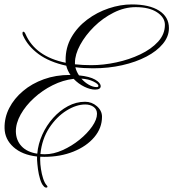

<svg xmlns="http://www.w3.org/2000/svg" viewBox="-20 -704 779 863"><path d="M187.5 139.2Q185.5 139.2 182.9 138.2Q180.2 137.2 175.8 132.3Q166.5 122.1 160.2 101.1Q153.8 80.1 150.6 56.2Q147.5 32.2 146.5 13.7V-0.5Q79.6 -7.8 40.5 -43Q1.5 -78.1 0.5 -127.9Q-0.5 -175.3 21.5 -218.3Q43.5 -261.2 83.5 -294.9Q123.5 -328.6 177.2 -347.9Q231 -367.2 293.9 -367.2H296.9Q283.7 -385.3 277.8 -408.7Q201.7 -425.3 153.3 -460.9Q105 -496.6 84 -543.5Q82 -546.9 81.5 -550.5Q81.1 -554.2 81.1 -555.7Q81.1 -561.5 85 -561.5Q90.3 -561.5 95.2 -549.8Q139.2 -449.7 275.4 -421.9Q274.9 -425.3 274.9 -433.1Q274.4 -490.2 301 -536.4Q327.6 -582.5 371.8 -615.7Q416 -648.9 468.8 -666.5Q521.5 -684.1 572.3 -684.1Q651.4 -684.1 695.3 -656Q739.3 -627.9 739.3 -577.6Q739.3 -540 712.2 -507.1Q685.1 -474.1 637.9 -449.5Q590.8 -424.8 529.3 -410.9Q467.8 -397 398.9 -397Q354.5 -397 318.8 -401.9Q322.8 -383.8 335 -365.2Q382.8 -360.4 407.5 -346.2Q432.1 -332 432.6 -316.9Q432.6 -301.3 407.2 -301.3Q385.7 -301.3 359.1 -314.2Q332.5 -327.1 311 -349.6Q263.2 -344.2 216.8 -321Q170.4 -297.9 132.8 -263.4Q95.2 -229 73 -189.5Q50.8 -149.9 51.3 -112.3Q52.2 -73.2 76.7 -46.9Q101.1 -20.5 147.5 -13.2Q151.4 -57.1 170.2 -98.9Q189 -140.6 218.8 -173.8Q248.5 -207 285.4 -226.8Q322.3 -246.6 362.3 -246.6Q392.6 -246.6 415.5 -226.6Q438.5 -206.5 438.5 -179.2Q438.5 -128.4 403.8 -87.4Q369.1 -46.4 310.3 -22.7Q251.5 1 178.7 1Q173.8 1 169.7 0.7Q165.5 0.5 161.1 0.5Q160.6 3.9 160.6 7.6Q160.6 11.2 160.6 15.1Q160.6 33.2 164.1 55.9Q167.5 78.6 173.8 98.1Q180.2 117.7 188.5 127.4Q193.4 132.8 193.4 134.8Q193.4 139.2 187.5 139.2ZM390.1 -411.1Q444.8 -411.1 502.9 -423.6Q561 -436 610.6 -459.7Q660.2 -483.4 690.7 -516.8Q721.2 -550.3 721.2 -592.3Q721.2 -625.5 686 -648.7Q650.9 -671.9 589.8 -671.9Q539.6 -671.9 490.7 -647.2Q441.9 -622.6 402.8 -584Q363.8 -545.4 340.3 -502.2Q316.9 -459 316.9 -421.9V-415Q334 -413.1 352.3 -412.1Q370.6 -411.1 390.1 -411.1ZM414.6 -312.5Q422.4 -312.5 422.4 -318.4Q421.9 -326.7 399.9 -337.6Q377.9 -348.6 345.7 -350.6Q360.8 -333.5 379.4 -323Q397.9 -312.5 414.6 -312.5ZM181.6 -10.7Q220.2 -10.7 261.2 -29.1Q302.2 -47.4 337.4 -75.9Q372.6 -104.5 394.3 -135.7Q416 -167 416 -192.4Q416 -212.4 400.9 -223.4Q385.7 -234.4 363.3 -234.4Q322.8 -234.4 278.6 -206.8Q234.4 -179.2 201.4 -129.2Q168.5 -79.1 161.6 -11.7Q166.5 -11.2 171.6 -11Q176.8 -10.7 181.6 -10.7Z"/></svg>

Font: Pinyon Script
Style: Regular
Weight: 400
Designer: Nicole Fally, Eben Sorkin
Foundry: Sorkin Type Co.
Version: Version 1.008; ttfautohint (v1.8.4.7-5d5b)